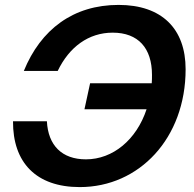

<svg xmlns="http://www.w3.org/2000/svg" viewBox="-20 -746 790 782"><path d="M305 16C547 16 736 -183 736 -464C736 -629 639 -726 463 -726C278 -726 146 -626 77 -457H215C262 -555 341 -613 439 -613C543 -613 599 -550 599 -441C599 -430 599 -418 598 -407H347L324 -301H577C536 -177 440 -97 330 -97C232 -97 176 -154 171 -252H33C32 -84 127 16 305 16Z"/></svg>

Font: Geist SemiBold
Style: Italic
Weight: 600
Italic angle: -12°
Designer: Basement.studio, Andrés Briganti, Mateo Zaragoza
Foundry: Basement.studio, Vercel, Andrés Briganti, Guido Ferreyra, Mateo Zaragoza
Version: Version 1.500